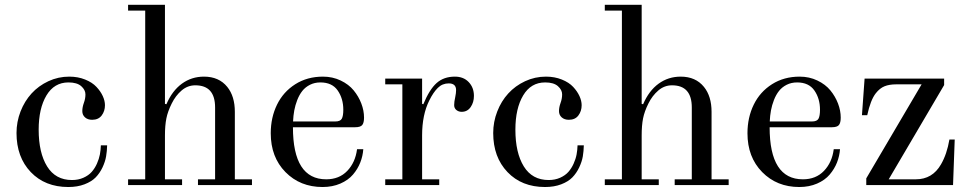

<svg xmlns="http://www.w3.org/2000/svg" viewBox="-20 -750 3928 778"><path d="M46.9 -210.9Q46.9 -256.3 63.2 -298.3Q79.6 -340.3 107.9 -371.3Q136.2 -402.3 176 -420.9Q215.8 -439.5 260.7 -439.5Q295.9 -439.5 325 -427.7Q354 -416 370.8 -397.9Q387.7 -379.9 396.5 -360.6Q405.3 -341.3 405.3 -323.7Q405.3 -299.8 392.1 -282.2Q378.9 -264.6 353.5 -264.6Q335.4 -264.6 324.5 -274.4Q313.5 -284.2 313.5 -299.8Q313.5 -315.4 319.8 -333Q326.2 -350.1 326.2 -367.7Q326.2 -385.7 309.1 -400.9Q292 -416 257.3 -416Q199.7 -416 168.2 -363.3Q136.7 -310.5 136.7 -224.6Q136.7 -130.9 170.9 -75.7Q205.1 -20.5 271.5 -20.5Q297.4 -20.5 318.1 -29.8Q338.9 -39.1 351.6 -53.5Q364.3 -67.9 372.8 -86.9Q381.3 -106 384.8 -124.3Q388.2 -142.6 388.7 -161.1H414.1Q413.6 -137.7 409.9 -116.2Q406.2 -94.7 395.3 -71.5Q384.3 -48.3 367.7 -31.2Q351.1 -14.2 322.5 -3.2Q293.9 7.8 256.8 7.8Q162.6 7.8 104.7 -52.7Q46.9 -113.3 46.9 -210.9Z M499 0V-23.4H568.4V-707H499V-730.5H648.4V-329.1L654.3 -327.6Q677.7 -382.3 717 -410.9Q756.3 -439.5 806.6 -439.5Q867.2 -439.5 900.9 -397.9Q931.6 -359.9 931.6 -296.9V-23.4H1001V0H782.2V-23.4H851.6V-314.5Q851.6 -404.3 771.5 -404.3Q740.2 -404.3 715.8 -383.3Q691.4 -362.3 675.8 -330.6Q659.7 -298.3 654.1 -270Q648.4 -241.7 648.4 -201.2V-23.4H717.8V0Z M1077.1 -210Q1077.1 -273.9 1102.5 -325.9Q1127.9 -377.9 1176.5 -408.7Q1225.1 -439.5 1288.6 -439.5Q1327.6 -439.5 1360.4 -423.8Q1393.1 -408.2 1413.1 -383.8Q1433.1 -359.4 1444.1 -330.6Q1455.1 -301.8 1455.1 -273.4Q1455.1 -252.4 1447.8 -243.4Q1440.4 -234.4 1418.9 -234.4H1167Q1167 -23.4 1301.8 -23.4Q1354.5 -23.4 1387.2 -57.6Q1419.9 -91.8 1426.8 -145.5H1452.1Q1450.2 -117.7 1439.9 -91.6Q1429.7 -65.4 1410.4 -42.7Q1391.1 -20 1359.1 -6.1Q1327.1 7.8 1287.1 7.8Q1196.3 7.8 1136.7 -52.7Q1077.1 -113.3 1077.1 -210ZM1167.5 -257.8H1338.4Q1358.9 -257.8 1365 -269Q1371.1 -280.3 1371.1 -305.2Q1371.1 -350.6 1348.4 -383.3Q1325.7 -416 1278.3 -416Q1254.9 -416 1236.1 -406.5Q1217.3 -397 1205.1 -381.6Q1192.9 -366.2 1184.6 -345Q1176.3 -323.7 1172.4 -302.5Q1168.5 -281.2 1167.5 -257.8Z M1541 0V-23.4H1610.4V-408.2H1541V-431.6H1690.4V-329.1L1695.3 -327.6Q1720.2 -387.7 1749.3 -413.6Q1778.3 -439.5 1823.2 -439.5Q1858.4 -439.5 1879.4 -417.2Q1900.4 -395 1900.4 -361.3Q1900.4 -335.4 1887.2 -316.2Q1874 -296.9 1850.6 -296.9Q1838.4 -296.9 1829.3 -304.2Q1820.3 -311.5 1820.3 -324.2Q1820.3 -337.4 1824.7 -356.9Q1828.1 -373 1828.1 -384.8Q1828.1 -412.1 1798.3 -412.1Q1772.5 -412.1 1754.2 -394Q1735.8 -376 1719.7 -343.3Q1690.4 -285.2 1690.4 -201.2V-23.4H1759.8V0Z M1978.5 -210.9Q1978.5 -256.3 1994.9 -298.3Q2011.2 -340.3 2039.6 -371.3Q2067.9 -402.3 2107.7 -420.9Q2147.5 -439.5 2192.4 -439.5Q2227.5 -439.5 2256.6 -427.7Q2285.6 -416 2302.5 -397.9Q2319.3 -379.9 2328.1 -360.6Q2336.9 -341.3 2336.9 -323.7Q2336.9 -299.8 2323.7 -282.2Q2310.5 -264.6 2285.2 -264.6Q2267.1 -264.6 2256.1 -274.4Q2245.1 -284.2 2245.1 -299.8Q2245.1 -315.4 2251.5 -333Q2257.8 -350.1 2257.8 -367.7Q2257.8 -385.7 2240.7 -400.9Q2223.6 -416 2189 -416Q2131.3 -416 2099.9 -363.3Q2068.4 -310.5 2068.4 -224.6Q2068.4 -130.9 2102.5 -75.7Q2136.7 -20.5 2203.1 -20.5Q2229 -20.5 2249.8 -29.8Q2270.5 -39.1 2283.2 -53.5Q2295.9 -67.9 2304.4 -86.9Q2313 -106 2316.4 -124.3Q2319.8 -142.6 2320.3 -161.1H2345.7Q2345.2 -137.7 2341.6 -116.2Q2337.9 -94.7 2326.9 -71.5Q2315.9 -48.3 2299.3 -31.2Q2282.7 -14.2 2254.2 -3.2Q2225.6 7.8 2188.5 7.8Q2094.2 7.8 2036.4 -52.7Q1978.5 -113.3 1978.5 -210.9Z M2430.7 0V-23.4H2500V-707H2430.7V-730.5H2580.1V-329.1L2585.9 -327.6Q2609.4 -382.3 2648.7 -410.9Q2688 -439.5 2738.3 -439.5Q2798.8 -439.5 2832.5 -397.9Q2863.3 -359.9 2863.3 -296.9V-23.4H2932.6V0H2713.9V-23.4H2783.2V-314.5Q2783.2 -404.3 2703.1 -404.3Q2671.9 -404.3 2647.5 -383.3Q2623 -362.3 2607.4 -330.6Q2591.3 -298.3 2585.7 -270Q2580.1 -241.7 2580.1 -201.2V-23.4H2649.4V0Z M3008.8 -210Q3008.8 -273.9 3034.2 -325.9Q3059.6 -377.9 3108.2 -408.7Q3156.7 -439.5 3220.2 -439.5Q3259.3 -439.5 3292 -423.8Q3324.7 -408.2 3344.7 -383.8Q3364.7 -359.4 3375.7 -330.6Q3386.7 -301.8 3386.7 -273.4Q3386.7 -252.4 3379.4 -243.4Q3372.1 -234.4 3350.6 -234.4H3098.6Q3098.6 -23.4 3233.4 -23.4Q3286.1 -23.4 3318.8 -57.6Q3351.6 -91.8 3358.4 -145.5H3383.8Q3381.8 -117.7 3371.6 -91.6Q3361.3 -65.4 3342 -42.7Q3322.8 -20 3290.8 -6.1Q3258.8 7.8 3218.8 7.8Q3127.9 7.8 3068.4 -52.7Q3008.8 -113.3 3008.8 -210ZM3099.1 -257.8H3270Q3290.5 -257.8 3296.6 -269Q3302.7 -280.3 3302.7 -305.2Q3302.7 -350.6 3280 -383.3Q3257.3 -416 3210 -416Q3186.5 -416 3167.7 -406.5Q3148.9 -397 3136.7 -381.6Q3124.5 -366.2 3116.2 -345Q3107.9 -323.7 3104 -302.5Q3100.1 -281.2 3099.1 -257.8Z M3472.7 -283.2 3483.4 -431.6H3805.7V-405.3L3581.1 -23.4H3690.9Q3758.3 -23.4 3793 -84Q3816.9 -125 3827.1 -184.6H3848.6L3841.8 0H3490.2V-27.3L3714.4 -408.2H3611.3Q3583.5 -408.2 3564.2 -400.4Q3544.9 -392.6 3528.8 -372.1Q3507.3 -344.7 3494.1 -283.2Z"/></svg>

Font: Theano Didot
Style: Regular
Weight: 400
Designer: Alexey Kryukov
Version: Version 2.0